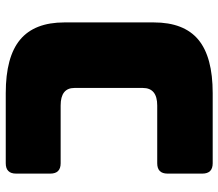

<svg xmlns="http://www.w3.org/2000/svg" viewBox="-66 -694 760 668"><g transform="rotate(90 314.0 -360.0)"><path d="M548 0H304Q178 0 118 -50Q58 -100 58 -204V-515Q58 -620 118 -670Q178 -720 304 -720H548Q584 -720 584 -684V-563Q584 -527 548 -527H347Q286 -527 286 -477V-239Q286 -191 347 -191H548Q584 -191 584 -155V-36Q584 0 548 0Z"/></g></svg>

Font: Bungee Spice
Style: Regular
Weight: 400
Designer: David Jonathan Ross
Foundry: David Jonathan Ross
Version: Version 2.000